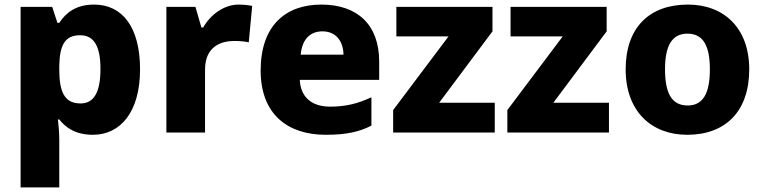

<svg xmlns="http://www.w3.org/2000/svg" viewBox="-20 -579 3339 839"><path d="M391 -559C311 -559 267 -522 239 -479H231L208 -549H70V240H239V34C239 -2 236 -32 233 -57H239C265 -24 307 10 386 10C505 10 592 -88 592 -276C592 -460 515 -559 391 -559ZM330 -425C389 -425 419 -380 419 -278C419 -175 390 -127 332 -127C260 -127 239 -180 239 -277V-292C241 -381 263 -425 330 -425Z M1023 -559C958 -559 899 -514 868 -459H860L834 -549H707V0H876V-275C876 -377 948 -400 1003 -400C1035 -400 1053 -397 1067 -394L1082 -553C1070 -556 1044 -559 1023 -559Z M1384 -559C1226 -559 1119 -465 1119 -271C1119 -78 1239 10 1403 10C1494 10 1550 -3 1603 -30V-154C1543 -126 1491 -113 1422 -113C1338 -113 1293 -159 1290 -230H1637V-309C1637 -473 1540 -559 1384 -559ZM1389 -442C1449 -442 1480 -398 1481 -340H1294C1300 -408 1336 -442 1389 -442Z M2142 0V-130H1899L2132 -442V-549H1712V-420H1940L1698 -98V0Z M2641 0V-130H2398L2631 -442V-549H2211V-420H2439L2197 -98V0Z M3254 -276C3254 -458 3142 -559 2986 -559C2817 -559 2714 -458 2714 -276C2714 -93 2826 10 2983 10C3151 10 3254 -93 3254 -276ZM2886 -276C2886 -377 2915 -432 2984 -432C3054 -432 3082 -377 3082 -276C3082 -174 3054 -118 2985 -118C2914 -118 2886 -174 2886 -276Z"/></svg>

Font: Noto Sans Thai Looped ExtraBold
Style: Regular
Weight: 800
Designer: Cadson Demak Team
Foundry: Cadson Demak Co., Ltd.
Version: Version 1.001